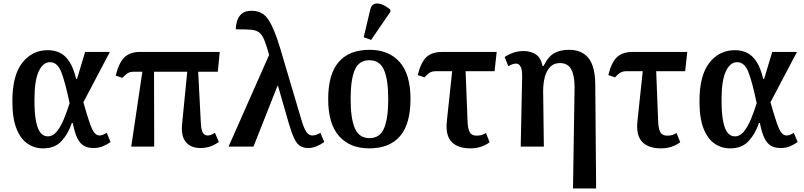

<svg xmlns="http://www.w3.org/2000/svg" viewBox="-20 -830 4551 1087"><path d="M224 10Q175 10 135.5 -17Q96 -44 73 -102.5Q50 -161 50 -257Q50 -403 106 -474.5Q162 -546 251 -546Q288 -546 318.5 -531.5Q349 -517 372.5 -481.5Q396 -446 411 -383H416L462 -536H602L452 -251Q474 -174 488 -133.5Q502 -93 514.5 -78Q527 -63 543 -63Q553 -63 563 -67Q573 -71 584 -78L606 -26Q588 -13 564 -2.5Q540 8 510 8Q478 8 456 -4Q434 -16 418.5 -46.5Q403 -77 392 -134H387Q366 -72 328 -31Q290 10 224 10ZM250 -58Q280 -58 302.5 -86.5Q325 -115 342.5 -158Q360 -201 374 -246Q349 -366 327 -422Q305 -478 263 -478Q224 -478 199.5 -426.5Q175 -375 175 -265Q175 -186 184.5 -141Q194 -96 210.5 -77Q227 -58 250 -58Z M723 0 786 -424H739Q719 -424 705.5 -417Q692 -410 673 -389L635 -402Q653 -475 684.5 -505.5Q716 -536 774 -536H1224L1213 -424H1102L1117 -135Q1119 -95 1128 -79Q1137 -63 1156 -63Q1164 -63 1173.5 -66Q1183 -69 1197 -78L1219 -26Q1191 -7 1166.5 0.5Q1142 8 1115 8Q1059 8 1031.5 -26.5Q1004 -61 1011 -128L1040 -424H852L853 0Z M1274 0 1504 -520 1503 -521Q1488 -576 1475.5 -605.5Q1463 -635 1445.5 -647.5Q1428 -660 1397.5 -662Q1367 -664 1315 -664Q1315 -687 1322 -711Q1329 -735 1348 -752Q1367 -769 1405 -769Q1467 -769 1500 -718Q1533 -667 1564 -564L1686 -153Q1700 -105 1714 -84Q1728 -63 1748 -63Q1769 -63 1794 -78L1816 -26Q1795 -11 1771.5 -1.5Q1748 8 1726 8Q1698 8 1679.5 -3.5Q1661 -15 1646.5 -44.5Q1632 -74 1616 -128L1554 -344H1551L1415 0Z M2070 10Q1962 10 1900 -59Q1838 -128 1838 -269Q1838 -410 1897.5 -479Q1957 -548 2073 -548Q2181 -548 2242.5 -479Q2304 -410 2304 -269Q2304 -128 2244.5 -59Q2185 10 2070 10ZM2072 -48Q2131 -48 2154.5 -104Q2178 -160 2178 -269Q2178 -379 2154 -434Q2130 -489 2071 -489Q2012 -489 1988.5 -434Q1965 -379 1965 -269Q1965 -160 1989 -104Q2013 -48 2072 -48ZM2081 -604 2039 -619 2076 -775Q2082 -802 2100.5 -808Q2119 -814 2143 -804.5Q2167 -795 2190 -775V-763Z M2644 10Q2571 10 2536 -27.5Q2501 -65 2510 -146L2540 -427H2449Q2429 -427 2415.5 -420Q2402 -413 2383 -392L2345 -405Q2363 -478 2394.5 -507Q2426 -536 2484 -536H2792L2780 -427H2616L2627 -146Q2628 -105 2638.5 -83.5Q2649 -62 2679 -62Q2695 -62 2706.5 -65.5Q2718 -69 2731 -77L2752 -25Q2735 -11 2706.5 -0.5Q2678 10 2644 10Z M3224 237 3233 -337Q3233 -401 3214 -437Q3195 -473 3150 -473Q3115 -473 3094 -450.5Q3073 -428 3064 -392Q3055 -356 3055 -314L3059 0H2928L2936 -390Q2937 -435 2927.5 -452.5Q2918 -470 2901 -470Q2883 -470 2858 -455L2837 -507Q2857 -521 2884 -531Q2911 -541 2945 -541Q2982 -541 3011.5 -523.5Q3041 -506 3052 -456H3057Q3085 -512 3119.5 -530Q3154 -548 3201 -548Q3274 -548 3311.5 -501.5Q3349 -455 3350 -353L3355 237Z M3723 10Q3650 10 3615 -27.5Q3580 -65 3589 -146L3619 -427H3528Q3508 -427 3494.5 -420Q3481 -413 3462 -392L3424 -405Q3442 -478 3473.5 -507Q3505 -536 3563 -536H3871L3859 -427H3695L3706 -146Q3707 -105 3717.5 -83.5Q3728 -62 3758 -62Q3774 -62 3785.5 -65.5Q3797 -69 3810 -77L3831 -25Q3814 -11 3785.5 -0.5Q3757 10 3723 10Z M4114 10Q4065 10 4025.5 -17Q3986 -44 3963 -102.5Q3940 -161 3940 -257Q3940 -403 3996 -474.5Q4052 -546 4141 -546Q4178 -546 4208.5 -531.5Q4239 -517 4262.5 -481.5Q4286 -446 4301 -383H4306L4352 -536H4492L4342 -251Q4364 -174 4378 -133.5Q4392 -93 4404.5 -78Q4417 -63 4433 -63Q4443 -63 4453 -67Q4463 -71 4474 -78L4496 -26Q4478 -13 4454 -2.5Q4430 8 4400 8Q4368 8 4346 -4Q4324 -16 4308.5 -46.5Q4293 -77 4282 -134H4277Q4256 -72 4218 -31Q4180 10 4114 10ZM4140 -58Q4170 -58 4192.5 -86.5Q4215 -115 4232.5 -158Q4250 -201 4264 -246Q4239 -366 4217 -422Q4195 -478 4153 -478Q4114 -478 4089.5 -426.5Q4065 -375 4065 -265Q4065 -186 4074.5 -141Q4084 -96 4100.5 -77Q4117 -58 4140 -58Z"/></svg>

Font: Noto Serif SemiCondensed SemiBold
Style: Regular
Weight: 600
Width: 4
Designer: Monotype Design Team
Foundry: Monotype Imaging Inc.
Version: Version 2.013; ttfautohint (v1.8.4.7-5d5b)